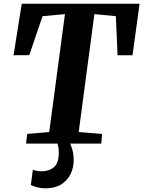

<svg xmlns="http://www.w3.org/2000/svg" viewBox="-20 -763 762 1020"><path d="M118.5 0 124.5 -51.5 241.5 -61.5 325 -688 206 -677 135.5 -470 52 -469.5 95.5 -743H721.5L684 -469.5H604.5L595.5 -677L481.5 -688L398 -61.5L522.5 -51.5L518 0ZM315 -16.5 345 -14.5Q355 0 363.2 28Q371.5 56 371.5 88Q371.5 127.5 354.8 161.8Q338 196 304.8 216.8Q271.5 237.5 221.5 237.5Q201.5 237.5 179.5 232.5Q157.5 227.5 144 219.5L154.5 138.5Q160.5 141.5 173.2 144.2Q186 147 199 147Q240.5 147 265.5 126Q290.5 105 292 57.5Q293.5 30 289 13.8Q284.5 -2.5 281.5 -14.5Z"/></svg>

Font: Merriweather 24pt ExtraBold
Style: Italic
Weight: 800
Italic angle: -7.8°
Version: Version 2.101